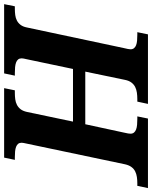

<svg xmlns="http://www.w3.org/2000/svg" viewBox="56 -834 754 953"><g transform="rotate(90 433.5 -357.0)"><path d="M394 0 404.8 -53.2H418Q434.1 -53.2 449.2 -55.2Q464.4 -57.1 477.1 -63.7Q489.7 -70.3 498.8 -82Q507.8 -93.8 512.2 -113.8L560.1 -341.8H298.8L250 -109.9Q248.5 -104.5 247.3 -97.7Q246.1 -90.8 246.1 -86.9Q246.1 -76.2 251.5 -69.6Q256.8 -63 266.6 -59.3Q276.4 -55.7 289.8 -54.4Q303.2 -53.2 318.8 -53.2H332L320.8 0H-22.9L-12.2 -53.2H1Q16.6 -53.2 31.5 -55.2Q46.4 -57.1 58.6 -63.5Q70.8 -69.8 79.8 -81.5Q88.9 -93.3 92.8 -112.8L194.8 -592.8Q201.2 -618.7 201.2 -627Q201.2 -637.7 195.8 -644.5Q190.4 -651.4 180.9 -655Q171.4 -658.7 158 -659.9Q144.5 -661.1 128.9 -661.1H116.2L127 -713.9H472.2L460.9 -661.1H448.2Q431.6 -661.1 416.3 -658.9Q400.9 -656.7 388.2 -650.4Q375.5 -644 366.2 -631.8Q356.9 -619.6 353 -600.1L312 -402.8H573.2L615.2 -597.2Q617.7 -607.4 618.9 -615.2Q620.1 -623 620.1 -627Q620.1 -637.7 614.5 -644.5Q608.9 -651.4 599.1 -655Q589.4 -658.7 575.9 -659.9Q562.5 -661.1 546.9 -661.1H534.2L544.9 -713.9H890.1L878.9 -661.1H866.2Q850.1 -661.1 835 -658.9Q819.8 -656.7 807.1 -650.4Q794.4 -644 785.4 -631.8Q776.4 -619.6 772 -600.1L668.9 -109.9Q667.5 -104.5 666.3 -97.7Q665 -90.8 665 -86.9Q665 -76.2 670.4 -69.6Q675.8 -63 685.3 -59.3Q694.8 -55.7 708 -54.4Q721.2 -53.2 736.8 -53.2H750L738.8 0Z"/></g></svg>

Font: Droid Serif
Style: Bold Italic
Weight: 700
Italic angle: -12°
Designer: Monotype Design team
Foundry: Monotype Imaging Inc.
Version: Version 1.03